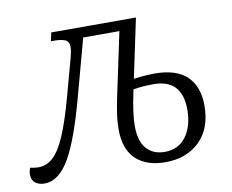

<svg xmlns="http://www.w3.org/2000/svg" viewBox="-104 -618 857 710"><g transform="rotate(-10 324.5 -263.0)"><path d="M9 10Q-12 10 -25.5 -0.5Q-39 -11 -39 -32Q-39 -43 -34 -57Q-18 -53 -3 -53Q28 -53 52.5 -75.5Q77 -98 99.5 -150.5Q122 -203 146 -291L185 -434Q191 -457 191 -470Q191 -492 176 -498Q161 -504 138 -504H123L130 -536H448L401 -314Q430 -318 450 -319Q470 -320 480 -320Q561 -320 601 -281.5Q641 -243 641 -172Q641 -86 592 -38Q543 10 463 10Q392 10 352.5 -27.5Q313 -65 313 -139Q313 -169 318 -202Q323 -235 330 -266L379 -497H243L185 -283Q143 -127 102.5 -58.5Q62 10 9 10ZM467 -28Q519 -28 547.5 -67Q576 -106 576 -168Q576 -282 468 -282Q454 -282 436 -281Q418 -280 393 -276Q382 -226 378 -194Q374 -162 374 -142Q374 -84 399 -56Q424 -28 467 -28Z"/></g></svg>

Font: Noto Serif Condensed Light
Style: Italic
Weight: 300
Width: 3
Italic angle: -12°
Designer: Monotype Design Team
Foundry: Monotype Imaging Inc.
Version: Version 2.014; ttfautohint (v1.8.4.7-5d5b)